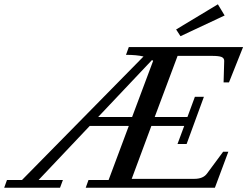

<svg xmlns="http://www.w3.org/2000/svg" viewBox="-90 -885 1166 905"><path d="M760.7 -714.4 740.2 -746.1 937 -864.7 968.8 -812ZM-70.3 0 -57.1 -36.6H13.7L586.4 -618.7Q554.2 -626.5 503.9 -626.5L517.1 -663.1H1055.7L989.3 -496.6H963.9L966.8 -598.1Q966.8 -611.3 954.1 -616.5Q941.4 -621.6 909.7 -621.6H747.1L639.2 -333.5H793.5L828.6 -428.7H871.1L789.6 -206.1H746.6L778.3 -291.5H623.5L530.8 -42H825.7Q867.2 -42 885.3 -66.4L961.9 -169.9H986.3L922.9 0H314L327.1 -36.6H421.9L517.1 -291.5H333L91.8 -36.6H206.5L192.9 0ZM631.8 -598.1Q631.3 -598.6 630.4 -599.4Q629.4 -600.1 628.2 -600.8Q627 -601.6 626.5 -602.1L372.6 -333.5H532.7Z"/></svg>

Font: Elstob 8pt Medium
Style: Italic
Weight: 500
Italic angle: -20°
Designer: Peter S. Baker
Version: Version 1.015